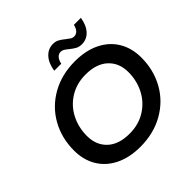

<svg xmlns="http://www.w3.org/2000/svg" viewBox="-226 -1090 1293 1293"><g transform="rotate(-45 421.0 -443.5)"><path d="M56 -289Q56 -407 109.5 -503Q163 -599 261 -654.5Q359 -710 485 -710Q589 -710 664.5 -672.5Q740 -635 780 -567.5Q820 -500 820 -411Q820 -293 766.5 -197Q713 -101 615 -45.5Q517 10 391 10Q287 10 211.5 -27.5Q136 -65 96 -132.5Q56 -200 56 -289ZM689 -403Q689 -491 632.5 -543.5Q576 -596 473 -596Q388 -596 322.5 -555.5Q257 -515 222 -446.5Q187 -378 187 -297Q187 -209 243 -156.5Q299 -104 402 -104Q487 -104 552.5 -144.5Q618 -185 653.5 -253.5Q689 -322 689 -403ZM516 -795Q499 -809 487.5 -816Q476 -823 463 -823Q442 -823 428 -806.5Q414 -790 409 -763H342Q352 -827 384.5 -862Q417 -897 464 -897Q488 -897 506.5 -887Q525 -877 548 -858Q567 -843 577 -837Q587 -831 600 -831Q621 -831 635 -846.5Q649 -862 654 -888H721Q711 -826 679 -791.5Q647 -757 600 -757Q575 -757 556.5 -767Q538 -777 516 -795Z"/></g></svg>

Font: Montserrat Alternates SemiBold
Style: Italic
Weight: 600
Italic angle: -11.3°
Designer: Julieta Ulanovsky
Foundry: Julieta Ulanovsky
Version: Version 7.200